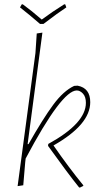

<svg xmlns="http://www.w3.org/2000/svg" viewBox="-20 -852 466 883"><path d="M280 -832 285 -818Q248 -794 180 -742H164Q112 -787 72 -818L80 -832H85Q125 -803 172 -762Q219 -797 275 -832ZM337 -458Q395 -447 395 -382Q395 -279 226 -183Q296 -82 363 0V3L347 11L343 9Q293 -53 201 -181L202 -190Q375 -285 375 -379Q375 -407 361.5 -421.5Q348 -436 333 -436Q264 -436 98 -123L96 -106L87 0L61 4L143 -608L149 -698L175 -702L107 -189H111Q178 -307 225 -370.5Q272 -434 321 -457Z"/></svg>

Font: Alegreya Sans SC Thin
Style: Italic
Weight: 100
Italic angle: -7°
Designer: Juan Pablo del Peral
Foundry: Huerta Tipografica
Version: Version 2.007